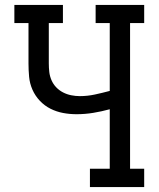

<svg xmlns="http://www.w3.org/2000/svg" viewBox="-20 -755 640 775"><path d="M343 0V-74H423V-314Q390 -305 356.5 -299.5Q323 -294 289 -294Q261 -294 234.5 -299Q208 -304 184 -316Q160 -328 141 -348Q122 -368 111 -393Q100 -418 97.5 -445Q95 -472 95 -499V-662H38V-735H234V-662H177V-499Q177 -481 179 -464Q181 -447 188 -431Q195 -415 207 -402.5Q219 -390 234.5 -382Q250 -374 267.5 -370.5Q285 -367 302 -367Q333 -367 363 -373.5Q393 -380 423 -388V-662H366V-735H562V-662H505V-74H562V0Z"/></svg>

Font: Iosevka Plex Etoile
Style: Regular
Weight: 400
Designer: Belleve Invis
Foundry: Belleve Invis
Version: Version 25.1.1; ttfautohint (v1.8.4)